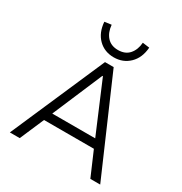

<svg xmlns="http://www.w3.org/2000/svg" viewBox="-210 -1093 1185 1248"><g transform="rotate(30 382.0 -468.5)"><path d="M43 0 350 -705H415L721 0H647L560 -202L599 -181H166L204 -202L117 0ZM380 -619 214 -229 189 -244H576L549 -229L384 -619ZM383 -760Q313 -760 267 -805.5Q221 -851 215 -930L266 -937Q271 -881 301 -848Q331 -815 383 -815Q437 -815 466.5 -849Q496 -883 500 -937L552 -930Q546 -851 499 -805.5Q452 -760 383 -760Z"/></g></svg>

Font: Nunito Sans 7pt Light
Style: Regular
Weight: 300
Designer: Vernon Adams
Foundry: Vernon Adams
Version: Version 3.101;gftools[0.9.27]